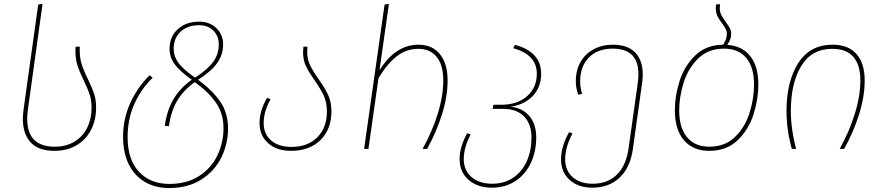

<svg xmlns="http://www.w3.org/2000/svg" viewBox="-20 -756 4481 975"><path d="M174 -733 196 -736 122 -202Q118 -168 118 -153Q118 -11 258 -11Q316 -11 358.5 -37Q401 -63 423 -108Q445 -153 445 -209Q445 -247 435 -277Q425 -307 405 -348Q384 -391 373.5 -423.5Q363 -456 363 -499L364 -519H385Q383 -468 394 -432.5Q405 -397 428 -351Q448 -310 458 -279.5Q468 -249 468 -209Q468 -146 442 -96Q416 -46 368 -18Q320 10 257 10Q175 10 135.5 -33Q96 -76 96 -153Q96 -168 100 -202Z M1138 -104Q1138 -25 1103.5 44.5Q1069 114 1001 156.5Q933 199 839 199Q769 199 716 168Q663 137 634 78.5Q605 20 605 -61Q605 -153 641.5 -233Q678 -313 740 -374L755 -361Q694 -301 661 -225Q628 -149 628 -60Q628 54 685.5 116Q743 178 840 178Q929 178 991.5 137.5Q1054 97 1084.5 32Q1115 -33 1115 -105Q1115 -179 1077 -234Q1039 -289 969 -339Q911 -297 879.5 -244Q848 -191 838 -115L817 -117Q827 -194 860.5 -251.5Q894 -309 954 -351Q892 -395 866.5 -430.5Q841 -466 841 -508Q841 -569 882.5 -607.5Q924 -646 992 -646Q1045 -646 1079 -613Q1113 -580 1113 -531Q1113 -478 1083 -436Q1053 -394 989 -353L986 -351Q1058 -298 1098 -240.5Q1138 -183 1138 -104ZM970 -362Q972 -362 974 -364Q1035 -404 1063 -442.5Q1091 -481 1091 -531Q1091 -573 1063.5 -600.5Q1036 -628 991 -628Q932 -628 897 -595Q862 -562 862 -509Q862 -470 885.5 -437.5Q909 -405 970 -362Z M1598 -354Q1630 -309 1646.5 -273.5Q1663 -238 1663 -189Q1663 -100 1607.5 -45Q1552 10 1458 10Q1385 10 1341.5 -29Q1298 -68 1298 -131Q1298 -194 1336 -259L1354 -252Q1319 -191 1319 -131Q1319 -75 1357 -42.5Q1395 -10 1460 -10Q1543 -10 1591.5 -59Q1640 -108 1640 -189Q1640 -236 1624 -270.5Q1608 -305 1577 -349Q1548 -390 1533.5 -420.5Q1519 -451 1519 -491Q1519 -499 1521 -519H1541Q1540 -510 1540 -493Q1540 -455 1554.5 -425Q1569 -395 1598 -354Z M2253 -348Q2253 -265 2224.5 -175Q2196 -85 2149 0H2126Q2174 -86 2202.5 -177Q2231 -268 2231 -348Q2231 -425 2198 -466.5Q2165 -508 2105 -508Q2043 -508 1994.5 -470Q1946 -432 1902 -359L1851 0H1829L1933 -733L1955 -736L1907 -399Q1988 -529 2105 -529Q2175 -529 2214 -481Q2253 -433 2253 -348Z M2703 -58Q2703 14 2675.5 72Q2648 130 2597 163.5Q2546 197 2478 197Q2404 197 2359 157Q2314 117 2314 52Q2314 -11 2353 -80L2370 -73Q2335 -7 2335 52Q2335 109 2374.5 143Q2414 177 2479 177Q2541 177 2586.5 146Q2632 115 2655.5 61.5Q2679 8 2679 -57Q2679 -126 2641.5 -164.5Q2604 -203 2536 -203H2481L2486 -224H2525Q2607 -224 2656.5 -267.5Q2706 -311 2706 -382Q2706 -431 2675 -463.5Q2644 -496 2586 -511L2595 -528Q2659 -512 2693.5 -475Q2728 -438 2728 -382Q2728 -312 2685 -268Q2642 -224 2573 -214Q2633 -208 2668 -167Q2703 -126 2703 -58Z M3244 -377Q3244 -358 3241 -337L3194 0Q3181 94 3127 145.5Q3073 197 2988 197Q2916 197 2872.5 157.5Q2829 118 2829 53Q2829 -12 2870 -85L2887 -78Q2850 -8 2850 53Q2850 110 2888 143.5Q2926 177 2990 177Q3066 177 3113 130.5Q3160 84 3172 -3L3219 -337Q3222 -360 3222 -379Q3222 -509 3092 -509Q3014 -509 2970 -463.5Q2926 -418 2926 -343Q2926 -311 2936 -279L2916 -275Q2904 -311 2904 -343Q2904 -399 2928 -441Q2952 -483 2995 -506Q3038 -529 3092 -529Q3167 -529 3205.5 -489.5Q3244 -450 3244 -377Z M3831 -327Q3831 -253 3806.5 -175.5Q3782 -98 3726 -44Q3670 10 3582 10Q3499 10 3453 -44Q3407 -98 3407 -196Q3407 -270 3431.5 -346Q3456 -422 3511 -475Q3566 -528 3652 -529Q3671 -556 3671 -585Q3671 -598 3665 -609.5Q3659 -621 3647 -637Q3631 -658 3623 -674.5Q3615 -691 3615 -715Q3615 -727 3616 -733L3637 -735Q3635 -723 3635 -717Q3635 -696 3643 -680Q3651 -664 3666 -644Q3680 -625 3686.5 -612.5Q3693 -600 3693 -585Q3693 -569 3688 -556Q3683 -543 3673 -528Q3749 -523 3790 -471Q3831 -419 3831 -327ZM3809 -327Q3809 -415 3769.5 -462Q3730 -509 3656 -509Q3576 -509 3525 -458.5Q3474 -408 3451.5 -336Q3429 -264 3429 -195Q3429 -107 3469 -59Q3509 -11 3582 -11Q3662 -11 3713 -61Q3764 -111 3786.5 -183.5Q3809 -256 3809 -327Z M4371 -348Q4371 -265 4342.5 -175Q4314 -85 4267 0H4244Q4292 -86 4320.5 -177Q4349 -268 4349 -348Q4349 -426 4313.5 -467Q4278 -508 4207 -508Q4101 -508 4048.5 -420.5Q3996 -333 3996 -193Q3996 -100 4023 0H4001Q3974 -95 3974 -193Q3974 -342 4033.5 -435.5Q4093 -529 4208 -529Q4288 -529 4329.5 -481.5Q4371 -434 4371 -348Z"/></svg>

Font: FiraGO Thin
Style: Italic
Weight: 100
Italic angle: -8°
Designer: bBox Type GmbH
Foundry: bBox Type GmbH
Version: Version 1.001